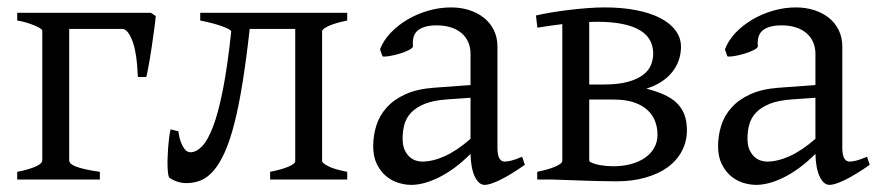

<svg xmlns="http://www.w3.org/2000/svg" viewBox="-20 -489 2396 523"><path d="M26.9 0V-21Q40.5 -23.4 52.7 -26.9Q64.9 -30.3 74.5 -34.2Q84 -38.1 89.6 -42.7Q95.2 -47.4 95.2 -52.7V-405.8Q95.2 -407.7 90.1 -411.4Q85 -415 75.7 -418.9Q66.4 -422.9 54 -426.8Q41.5 -430.7 26.9 -433.1V-454.1H391.1L404.3 -445.3Q403.8 -439 402.3 -426.3Q400.9 -413.6 398.4 -397.5Q396 -381.3 393.6 -363.3Q391.1 -345.2 388.2 -328.9Q385.3 -312.5 382.8 -299.3Q380.4 -286.1 378.4 -279.3H355.5Q353 -345.2 340.6 -377.7Q328.1 -410.2 313 -410.2H168.5V-52.7Q168.5 -47.9 172.4 -43.7Q176.3 -39.6 186 -35.6Q195.8 -31.7 211.7 -28.1Q227.5 -24.4 252 -21V0Z M715.8 0V-21Q748 -27.3 766.1 -35.2Q784.2 -43 784.2 -49.8V-410.2H660.2Q650.9 -326.7 640.6 -263.2Q630.4 -199.7 618.4 -152.8Q606.4 -106 592.5 -75Q578.6 -43.9 562.5 -24.9Q546.4 -5.9 527.8 2Q509.3 9.8 487.3 9.8Q475.1 9.8 463.1 5.9Q451.2 2 441.4 -4.9Q439.5 -6.3 438.2 -14.2Q437 -22 436.5 -33.4Q436 -44.9 436.5 -58.8Q437 -72.8 438 -86.9Q439 -101.1 440.7 -114.3Q442.4 -127.4 444.8 -136.7L465.8 -131.3Q468.3 -113.8 472.4 -102.8Q476.6 -91.8 481.2 -85.2Q485.8 -78.6 490.5 -76.4Q495.1 -74.2 499 -74.2Q515.1 -74.7 530.5 -90.6Q545.9 -106.4 560.3 -144Q574.7 -181.6 587.2 -244.6Q599.6 -307.6 609.9 -403.3Q609.4 -406.2 602.5 -409.9Q595.7 -413.6 584.2 -417.7Q572.8 -421.9 557.6 -425.8Q542.5 -429.7 525.4 -433.1V-454.1H925.8V-433.1Q892.6 -426.3 875 -418.2Q857.4 -410.2 857.4 -403.3V-50.8Q857.4 -44.9 873.8 -36.4Q890.1 -27.8 925.8 -21V0Z M1129.4 -48.8Q1158.7 -48.8 1191.7 -63.7Q1224.6 -78.6 1261.7 -110.8V-222.7L1198.7 -218.3Q1161.1 -215.8 1137.5 -206.3Q1113.8 -196.8 1100.1 -182.4Q1086.4 -168 1081.5 -149.9Q1076.7 -131.8 1076.7 -111.8Q1076.7 -92.3 1082.5 -80.1Q1088.4 -67.9 1096.7 -60.8Q1105 -53.7 1114 -51.3Q1123 -48.8 1129.4 -48.8ZM1409.7 -40Q1368.2 -11.2 1341.1 1.7Q1314 14.6 1300.3 14.6Q1284.2 14.6 1273.4 -7.8Q1262.7 -30.3 1261.7 -69.8Q1239.7 -47.9 1217.8 -31.7Q1195.8 -15.6 1174.8 -5.4Q1153.8 4.9 1135 9.8Q1116.2 14.6 1100.6 14.6Q1083 14.6 1064.5 8.8Q1045.9 2.9 1031 -9.8Q1016.1 -22.5 1006.3 -42.5Q996.6 -62.5 996.6 -90.8Q996.6 -119.6 1005.1 -147Q1013.7 -174.3 1033.2 -196Q1052.7 -217.8 1084.2 -232.2Q1115.7 -246.6 1161.6 -250L1261.7 -257.3V-342.8Q1261.7 -359.4 1255.6 -373.8Q1249.5 -388.2 1237.3 -398.7Q1225.1 -409.2 1207 -414.8Q1189 -420.4 1165 -419.9Q1133.3 -418.9 1117.7 -405.8Q1102.1 -392.6 1105 -363.3Q1105.5 -358.9 1095 -353.3Q1084.5 -347.7 1070.1 -343.3Q1055.7 -338.9 1041.7 -336.4Q1027.8 -334 1022 -335.4L1015.1 -354.5Q1024.4 -378.9 1044.2 -399.7Q1064 -420.4 1090.1 -435.8Q1116.2 -451.2 1147 -460Q1177.7 -468.8 1208.5 -468.8Q1235.4 -468.8 1258.3 -461.4Q1281.2 -454.1 1298.3 -440.4Q1315.4 -426.8 1325.2 -407Q1335 -387.2 1335 -362.3V-86.9Q1335 -66.4 1340.3 -57.6Q1345.7 -48.8 1354.5 -48.8Q1361.3 -48.8 1372.1 -51.3Q1382.8 -53.7 1402.3 -62Z M1605 -429.7Q1600.1 -429.7 1595.2 -429.4Q1590.3 -429.2 1585 -429.2V-258.8H1624Q1664.1 -258.8 1690.4 -266.1Q1716.8 -273.4 1731.9 -285.2Q1747.1 -296.9 1753.2 -312Q1759.3 -327.1 1759.3 -342.8Q1759.3 -363.3 1750.5 -379.4Q1741.7 -395.5 1722.9 -406.7Q1704.1 -418 1675 -423.8Q1646 -429.7 1605 -429.7ZM1585 -217.8V-52.7Q1585 -51.8 1585.9 -48.8Q1598.1 -42 1615.5 -39.1Q1632.8 -36.1 1649.9 -36.1Q1675.3 -36.1 1697.3 -41.7Q1719.2 -47.4 1735.6 -58.3Q1752 -69.3 1761.5 -85.4Q1771 -101.6 1771 -122.1Q1771 -142.1 1764.2 -159.4Q1757.3 -176.8 1743.2 -189.7Q1729 -202.6 1706.5 -210.2Q1684.1 -217.8 1652.8 -217.8ZM1851.1 -134.3Q1851.1 -103.5 1837.6 -77.9Q1824.2 -52.2 1799.3 -33.9Q1774.4 -15.6 1738.8 -5.4Q1703.1 4.9 1658.7 4.9Q1649.9 4.9 1637.5 4.6Q1625 4.4 1611.1 4.2Q1597.2 3.9 1582.3 3.4Q1567.4 2.9 1553.2 2.4Q1519.5 1.5 1482.9 0H1443.4V-21Q1476.6 -27.8 1494.1 -35.9Q1511.7 -43.9 1511.7 -50.8V-423.3Q1493.2 -420.9 1475.6 -418.5Q1458 -416 1443.8 -413.6L1439.9 -446.8Q1456.1 -450.7 1479 -454.6Q1502 -458.5 1527.6 -461.7Q1553.2 -464.8 1579.3 -466.8Q1605.5 -468.8 1627 -468.8Q1674.8 -468.8 1713.4 -461.2Q1752 -453.6 1779.1 -439.5Q1806.2 -425.3 1820.6 -405.5Q1835 -385.7 1835 -360.8Q1834.5 -321.3 1810.1 -291.5Q1785.6 -261.7 1740.7 -247.6Q1767.1 -240.7 1787.6 -231.7Q1808.1 -222.7 1822.3 -209.5Q1836.4 -196.3 1843.8 -178Q1851.1 -159.7 1851.1 -134.3Z M2068.8 -48.8Q2098.1 -48.8 2131.1 -63.7Q2164.1 -78.6 2201.2 -110.8V-222.7L2138.2 -218.3Q2100.6 -215.8 2076.9 -206.3Q2053.2 -196.8 2039.6 -182.4Q2025.9 -168 2021 -149.9Q2016.1 -131.8 2016.1 -111.8Q2016.1 -92.3 2022 -80.1Q2027.8 -67.9 2036.1 -60.8Q2044.4 -53.7 2053.5 -51.3Q2062.5 -48.8 2068.8 -48.8ZM2349.1 -40Q2307.6 -11.2 2280.5 1.7Q2253.4 14.6 2239.7 14.6Q2223.6 14.6 2212.9 -7.8Q2202.1 -30.3 2201.2 -69.8Q2179.2 -47.9 2157.2 -31.7Q2135.3 -15.6 2114.3 -5.4Q2093.3 4.9 2074.5 9.8Q2055.7 14.6 2040 14.6Q2022.5 14.6 2003.9 8.8Q1985.4 2.9 1970.5 -9.8Q1955.6 -22.5 1945.8 -42.5Q1936 -62.5 1936 -90.8Q1936 -119.6 1944.6 -147Q1953.1 -174.3 1972.7 -196Q1992.2 -217.8 2023.7 -232.2Q2055.2 -246.6 2101.1 -250L2201.2 -257.3V-342.8Q2201.2 -359.4 2195.1 -373.8Q2189 -388.2 2176.8 -398.7Q2164.6 -409.2 2146.5 -414.8Q2128.4 -420.4 2104.5 -419.9Q2072.8 -418.9 2057.1 -405.8Q2041.5 -392.6 2044.4 -363.3Q2044.9 -358.9 2034.4 -353.3Q2023.9 -347.7 2009.5 -343.3Q1995.1 -338.9 1981.2 -336.4Q1967.3 -334 1961.4 -335.4L1954.6 -354.5Q1963.9 -378.9 1983.6 -399.7Q2003.4 -420.4 2029.5 -435.8Q2055.7 -451.2 2086.4 -460Q2117.2 -468.8 2147.9 -468.8Q2174.8 -468.8 2197.8 -461.4Q2220.7 -454.1 2237.8 -440.4Q2254.9 -426.8 2264.6 -407Q2274.4 -387.2 2274.4 -362.3V-86.9Q2274.4 -66.4 2279.8 -57.6Q2285.2 -48.8 2293.9 -48.8Q2300.8 -48.8 2311.5 -51.3Q2322.3 -53.7 2341.8 -62Z"/></svg>

Font: Noto Serif Devanagari
Style: Regular
Weight: 400
Designer: Monotype Design Team
Foundry: Monotype Imaging Inc.
Version: Version 1.01